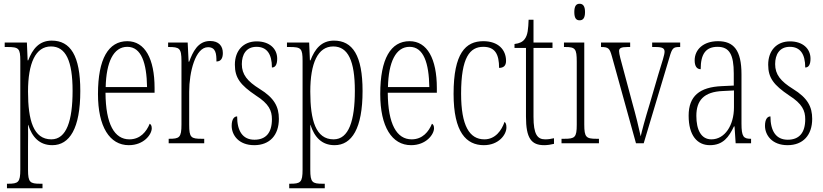

<svg xmlns="http://www.w3.org/2000/svg" viewBox="-20 -762 4377 1021"><path d="M17 239H206V215H194C140 215 129 208 129 141V18C129 -30 130 -72 129 -98H130C151 -33 190 10 258 10C350 10 407 -79 407 -278C407 -467 354 -546 255 -546C188 -546 153 -501 130 -441H127L123 -536H5V-512H19C80 -512 88 -505 88 -438V140C88 208 77 215 22 215H17ZM253 -21C158 -21 129 -122 129 -275C129 -426 169 -515 251 -515C330 -515 366 -438 366 -279C366 -121 334 -21 253 -21Z M665 10C745 10 787 -47 787 -80C787 -94 782 -101 776 -104C759 -62 726 -21 668 -21C589 -21 542 -101 541 -269H802V-294C802 -449 751 -543 657 -543C557 -543 501 -450 501 -262C501 -88 563 10 665 10ZM762 -299H542C545 -431 583 -513 657 -513C732 -513 760 -426 762 -299Z M877 0H1066V-24H1053C996 -24 986 -30 986 -99V-274C986 -379 1019 -511 1086 -511C1128 -511 1131 -476 1131 -435C1156 -435 1165 -454 1165 -480C1165 -517 1144 -544 1097 -544C1032 -544 1005 -485 986 -434H983L978 -536H874V-512H877C934 -512 945 -506 945 -437V-100C945 -30 934 -24 879 -24H877Z M1332 10C1414 10 1463 -43 1463 -130C1463 -194 1439 -241 1361 -289C1295 -330 1266 -366 1266 -421C1266 -472 1289 -513 1344 -513C1399 -513 1426 -475 1426 -403C1445 -403 1454 -420 1454 -450C1454 -504 1412 -542 1345 -542C1274 -542 1229 -493 1229 -418C1229 -348 1258 -310 1341 -254C1410 -210 1426 -174 1426 -128C1426 -55 1393 -19 1333 -19C1270 -19 1241 -66 1241 -143C1225 -143 1212 -128 1212 -93C1212 -44 1249 10 1332 10Z M1518 239H1707V215H1695C1641 215 1630 208 1630 141V18C1630 -30 1631 -72 1630 -98H1631C1652 -33 1691 10 1759 10C1851 10 1908 -79 1908 -278C1908 -467 1855 -546 1756 -546C1689 -546 1654 -501 1631 -441H1628L1624 -536H1506V-512H1520C1581 -512 1589 -505 1589 -438V140C1589 208 1578 215 1523 215H1518ZM1754 -21C1659 -21 1630 -122 1630 -275C1630 -426 1670 -515 1752 -515C1831 -515 1867 -438 1867 -279C1867 -121 1835 -21 1754 -21Z M2166 10C2246 10 2288 -47 2288 -80C2288 -94 2283 -101 2277 -104C2260 -62 2227 -21 2169 -21C2090 -21 2043 -101 2042 -269H2303V-294C2303 -449 2252 -543 2158 -543C2058 -543 2002 -450 2002 -262C2002 -88 2064 10 2166 10ZM2263 -299H2043C2046 -431 2084 -513 2158 -513C2233 -513 2261 -426 2263 -299Z M2553 10C2632 10 2673 -46 2673 -84C2673 -100 2670 -108 2663 -114C2648 -69 2614 -21 2556 -21C2476 -21 2432 -94 2432 -264C2432 -458 2479 -513 2550 -513C2613 -513 2634 -473 2634 -401C2656 -401 2671 -411 2671 -438C2671 -498 2629 -543 2550 -543C2456 -543 2392 -479 2392 -263C2392 -58 2460 10 2553 10Z M2874 10C2891 10 2910 7 2926 3V-27C2908 -23 2896 -21 2879 -21C2838 -21 2817 -47 2817 -141V-507H2918V-536H2817V-657H2791C2789 -609 2787 -576 2770 -554C2760 -540 2743 -531 2716 -528V-507H2777V-142C2777 -27 2805 10 2874 10Z M3062 -654C3079 -654 3091 -664 3091 -698C3091 -731 3079 -742 3062 -742C3045 -742 3034 -731 3034 -698C3034 -664 3045 -654 3062 -654ZM2966 0H3165V-24H3152C3097 -24 3087 -32 3087 -100V-536H2979V-512H2986C3039 -512 3047 -503 3047 -434V-99C3047 -31 3037 -24 2981 -24H2966Z M3234 -462 3362 0H3403L3540 -457C3554 -507 3561 -512 3593 -512H3597V-536H3448V-512H3466C3503 -512 3514 -505 3514 -487C3514 -471 3502 -435 3481 -367L3436 -213C3409 -125 3393 -64 3387 -37C3379 -76 3359 -157 3343 -213L3291 -407C3283 -436 3272 -475 3272 -490C3272 -506 3283 -512 3317 -512H3331V-536H3176V-512C3216 -512 3222 -505 3234 -462Z M3755 10C3825 10 3856 -33 3883 -90H3886L3892 0H3974V-24H3972C3934 -24 3923 -35 3923 -105V-367C3923 -496 3881 -543 3798 -543C3721 -543 3674 -499 3674 -441C3674 -411 3685 -394 3706 -394C3706 -476 3734 -513 3796 -513C3859 -513 3882 -471 3882 -371V-307L3819 -304C3700 -299 3642 -251 3642 -147C3642 -41 3688 10 3755 10ZM3763 -21C3708 -21 3683 -72 3683 -146C3683 -227 3722 -274 3824 -278L3883 -281V-191C3883 -95 3834 -21 3763 -21Z M4168 10C4250 10 4299 -43 4299 -130C4299 -194 4275 -241 4197 -289C4131 -330 4102 -366 4102 -421C4102 -472 4125 -513 4180 -513C4235 -513 4262 -475 4262 -403C4281 -403 4290 -420 4290 -450C4290 -504 4248 -542 4181 -542C4110 -542 4065 -493 4065 -418C4065 -348 4094 -310 4177 -254C4246 -210 4262 -174 4262 -128C4262 -55 4229 -19 4169 -19C4106 -19 4077 -66 4077 -143C4061 -143 4048 -128 4048 -93C4048 -44 4085 10 4168 10Z"/></svg>

Font: Noto Serif Devanagari ExtraCondensed ExtraLight
Style: Regular
Weight: 200
Width: 2
Designer: Universal Thirst, Indian Type Foundry and the Monotype Design Team
Foundry: Monotype Imaging Inc.
Version: Version 2.004